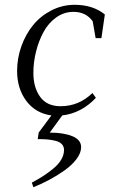

<svg xmlns="http://www.w3.org/2000/svg" viewBox="-20 -472 483 795"><path d="M50.8 -178.2Q50.8 -231 68.6 -280.8Q86.4 -330.6 117.4 -368.4Q148.4 -406.2 193.4 -429.2Q238.3 -452.1 289.1 -452.1Q364.7 -452.1 414.1 -412.1L399.9 -314H376L363.8 -383.8Q335.9 -422.9 284.2 -422.9Q245.1 -422.9 212.6 -399.7Q180.2 -376.5 160.2 -339.4Q140.1 -302.2 129.2 -258.3Q118.2 -214.4 118.2 -169.9Q118.2 -109.9 146.2 -71Q174.3 -32.2 231 -32.2Q306.6 -32.2 362.8 -86.9L377 -66.9Q317.4 -3.4 237.8 5.9L186 77.1Q243.7 77.1 279.8 92Q315.9 106.9 315.9 137.2Q315.9 161.1 296.9 186.5Q277.8 211.9 247.1 233.6Q216.3 255.4 183.8 272.7Q151.4 290 118.2 303.2L111.8 284.2Q138.2 270 157.7 257.6Q177.2 245.1 199.2 227.3Q221.2 209.5 233.2 189.5Q245.1 169.4 245.1 148.9Q245.1 134.8 236.3 125.2Q227.5 115.7 210.7 111.3Q193.8 106.9 177 105.5Q160.2 104 136.2 104L140.1 77.1L192.9 5.9Q127.4 -2.9 89.1 -54Q50.8 -105 50.8 -178.2Z"/></svg>

Font: Dihjauti S
Style: Italic
Weight: 400
Italic angle: -9°
Designer: T. Christopher White
Version: Version 3.0.0